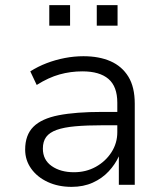

<svg xmlns="http://www.w3.org/2000/svg" viewBox="-20 -720 641 748"><path d="M259 8Q207 8 166 -11Q125 -30 101.5 -63Q78 -96 78 -137Q78 -194 110 -226Q142 -258 208.5 -271Q275 -284 378 -284H450V-232H381Q318 -232 273.5 -228Q229 -224 201 -214Q173 -204 160 -186.5Q147 -169 147 -141Q147 -97 181.5 -73Q216 -49 268 -49Q315 -49 353 -70Q391 -91 414 -126.5Q437 -162 437 -205V-320Q437 -383 402.5 -412.5Q368 -442 301 -442Q255 -442 212 -430Q169 -418 123 -389L98 -442Q128 -461 162 -474Q196 -487 232.5 -494Q269 -501 305 -501Q366 -501 410.5 -481.5Q455 -462 480 -421.5Q505 -381 505 -316V0H443V-111Q429 -80 403.5 -52.5Q378 -25 341.5 -8.5Q305 8 259 8ZM357 -620V-700H438V-620ZM172 -620V-700H253V-620Z"/></svg>

Font: Nunito Sans 8pt Light
Style: Regular
Weight: 300
Version: Version 3.101;gftools[0.9.27]